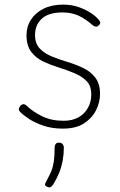

<svg xmlns="http://www.w3.org/2000/svg" viewBox="-20 -539 519 833"><path d="M253 19Q205 19 167.5 6Q130 -7 104.5 -24Q79 -41 67 -54Q60 -62 62 -68Q64 -74 69 -81Q76 -87 82 -87Q88 -87 95 -81Q123 -54 163 -34.5Q203 -15 256 -15Q294 -15 320.5 -30Q347 -45 361.5 -71Q376 -97 376 -129Q376 -167 355.5 -187.5Q335 -208 303 -221.5Q271 -235 235.5 -246Q200 -257 168 -272Q136 -287 115.5 -314Q95 -341 95 -386Q95 -424 114.5 -454Q134 -484 169.5 -501.5Q205 -519 254 -519Q290 -519 320.5 -508.5Q351 -498 374.5 -482.5Q398 -467 411 -450Q416 -443 414.5 -437.5Q413 -432 407 -428Q403 -423 396 -423.5Q389 -424 383 -429Q351 -457 321 -471Q291 -485 251 -485Q191 -485 161.5 -458Q132 -431 132 -387Q132 -350 152.5 -328.5Q173 -307 205 -294Q237 -281 273.5 -270Q310 -259 342 -243.5Q374 -228 394 -201.5Q414 -175 414 -131Q414 -96 397 -61.5Q380 -27 345 -4Q310 19 253 19ZM186 272Q176 268 175.5 262.5Q175 257 182 245Q195 222 202.5 203.5Q210 185 213.5 161.5Q217 138 217 101Q217 93 221 86.5Q225 80 236 80Q247 80 252 86.5Q257 93 257 101Q257 129 252 157Q247 185 236.5 211Q226 237 211 261Q206 268 200.5 272Q195 276 186 272Z"/></svg>

Font: Playwrite HR Lijeva Thin
Style: Regular
Weight: 250
Designer: Veronika Burian, José Scaglione
Foundry: TypeTogether
Version: Version 1.002